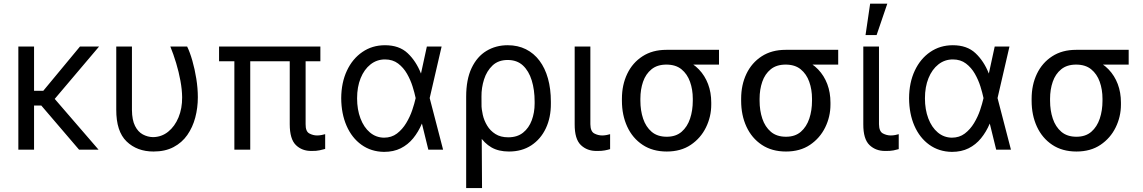

<svg xmlns="http://www.w3.org/2000/svg" viewBox="-20 -792 6051 1016"><path d="M160.2 -545.9V0H77.1V-545.9ZM504.4 -545.9 239.7 -233.4H127V-311.5H209L403.3 -545.9ZM398.4 0 195.3 -237.3 236.8 -306.6 501.5 0Z M595.2 -545.9H678.2V-210Q678.7 -156.7 694.6 -125.5Q710.4 -94.2 735.8 -80.6Q761.2 -66.9 789.6 -66.4Q835 -66.9 869.9 -95Q904.8 -123 924.6 -170.7Q944.3 -218.3 943.8 -277.3Q943.4 -317.9 934.8 -364.5Q926.3 -411.1 912.1 -458.3Q897.9 -505.4 881.3 -545.9H970.2Q984.9 -516.1 997.8 -471.2Q1010.7 -426.3 1018.8 -375.5Q1026.9 -324.7 1026.9 -277.3Q1026.9 -221.2 1013.2 -169.7Q999.5 -118.2 971.2 -77.6Q942.9 -37.1 898.4 -13.7Q854 9.8 792.5 9.8Q705.1 9.8 649.9 -43.5Q594.7 -96.7 595.2 -211.9Z M1675.3 -545.9V-467.8H1139.2V-545.9ZM1304.2 -545.9V0H1220.2V-545.9ZM1513.2 -545.9H1597.2V-134.8Q1596.7 -96.7 1616.7 -85.9Q1636.7 -75.2 1657.7 -75.2Q1669.9 -75.2 1682.1 -77.6Q1694.3 -80.1 1700.7 -82V-3.9Q1689.9 -1 1671.9 3.2Q1653.8 7.3 1628.4 6.8Q1578.1 7.3 1545.7 -24.4Q1513.2 -56.2 1513.2 -134.8Z M2012.2 11.7Q1943.8 10.7 1892.8 -25.9Q1841.8 -62.5 1814 -126.2Q1786.1 -189.9 1785.6 -272.5Q1786.1 -355 1815.7 -418Q1845.2 -481 1897.5 -516.8Q1949.7 -552.7 2017.1 -552.7Q2092.3 -552.7 2137 -510.7Q2181.6 -468.8 2207.5 -403.3H2240.7L2253.4 -274.4L2324.7 0H2246.6L2179.2 -274.4Q2173.8 -300.3 2163.1 -334.7Q2152.3 -369.1 2133.8 -401.6Q2115.2 -434.1 2086.7 -455.8Q2058.1 -477.5 2017.1 -477.5Q1974.1 -477.5 1940.7 -451.2Q1907.2 -424.8 1888.4 -378.4Q1869.6 -332 1869.6 -271.5Q1869.6 -212.4 1887.5 -165.3Q1905.3 -118.2 1937.5 -91.1Q1969.7 -64 2012.2 -63.5Q2051.8 -63.5 2080.6 -85.4Q2109.4 -107.4 2129.4 -140.6Q2149.4 -173.8 2161.4 -209.2Q2173.3 -244.6 2179.2 -271.5L2238.8 -545.9H2316.9L2253.4 -271.5L2240.7 -137.7H2212.4Q2193.8 -93.8 2166.3 -60.1Q2138.7 -26.4 2100.6 -7.3Q2062.5 11.7 2012.2 11.7Z M2446.8 203.1V-280.3Q2446.8 -371.6 2475.6 -432.1Q2504.4 -492.7 2554.2 -522.7Q2604 -552.7 2666.5 -552.7Q2720.2 -552.7 2762.7 -531.5Q2805.2 -510.3 2834.7 -470.9Q2864.3 -431.6 2879.6 -376.7Q2895 -321.8 2895 -253.9V-244.1Q2895.5 -170.4 2868.4 -113Q2841.3 -55.7 2791.5 -22.9Q2741.7 9.8 2673.3 9.8Q2618.2 9.8 2580.3 -12.2Q2542.5 -34.2 2516.8 -74.7Q2491.2 -115.2 2472.2 -170.9L2527.8 -240.2Q2527.8 -214.8 2534.7 -184.6Q2541.5 -154.3 2557.9 -127.2Q2574.2 -100.1 2601.6 -82.8Q2628.9 -65.4 2669.4 -65.4Q2717.3 -65.4 2748 -90.1Q2778.8 -114.7 2793.9 -155.5Q2809.1 -196.3 2809.1 -244.1V-253.9Q2809.1 -316.9 2793.7 -366.7Q2778.3 -416.5 2747.1 -445.6Q2715.8 -474.6 2666.5 -474.6Q2617.2 -474.6 2586.4 -445.6Q2555.7 -416.5 2541.5 -372.1Q2527.3 -327.6 2527.8 -281.2L2530.8 203.1Z M3021 -545.9H3104V-134.8Q3104.5 -96.7 3124.5 -85.9Q3144.5 -75.2 3166.5 -75.2Q3177.7 -75.2 3190.4 -77.6Q3203.1 -80.1 3208.5 -82V-2.9Q3197.8 0.5 3180.4 3.9Q3163.1 7.3 3137.2 6.8Q3086.9 7.3 3053.7 -24.4Q3020.5 -56.2 3021 -134.8Z M3271 -258.8V-269.5Q3271 -342.8 3299.1 -401.4Q3327.1 -460 3379.9 -494.1Q3432.6 -528.3 3506.3 -528.3Q3522 -526.9 3535.2 -517.6Q3548.3 -508.3 3564.2 -496.3Q3580.1 -484.4 3604 -474.6Q3647.5 -457 3678.7 -424.3Q3710 -391.6 3726.8 -347.2Q3743.7 -302.7 3743.7 -249V-238.3Q3743.7 -174.8 3715.8 -117.9Q3688 -61 3635.5 -25.6Q3583 9.8 3508.3 9.8Q3433.6 9.8 3380.4 -25.6Q3327.1 -61 3299.1 -121.8Q3271 -182.6 3271 -258.8ZM3368.7 -269.5V-258.8Q3368.7 -207.5 3383.1 -164.3Q3397.5 -121.1 3428.2 -94.7Q3459 -68.4 3508.3 -68.4Q3556.6 -68.4 3586.9 -94.7Q3617.2 -121.1 3631.6 -164.3Q3646 -207.5 3646 -258.8V-269.5Q3646 -318.4 3631.3 -359.4Q3616.7 -400.4 3586.2 -425.3Q3555.7 -450.2 3506.3 -450.2Q3458 -450.2 3427.5 -425.3Q3397 -400.4 3382.8 -359.4Q3368.7 -318.4 3368.7 -269.5ZM3784.7 -528.3V-450.2H3506.3V-528.3Z M3901.9 -258.8V-269.5Q3901.9 -342.8 3929.9 -401.4Q3958 -460 4010.7 -494.1Q4063.5 -528.3 4137.2 -528.3Q4152.8 -526.9 4166 -517.6Q4179.2 -508.3 4195.1 -496.3Q4210.9 -484.4 4234.9 -474.6Q4278.3 -457 4309.6 -424.3Q4340.8 -391.6 4357.7 -347.2Q4374.5 -302.7 4374.5 -249V-238.3Q4374.5 -174.8 4346.7 -117.9Q4318.8 -61 4266.4 -25.6Q4213.9 9.8 4139.2 9.8Q4064.5 9.8 4011.2 -25.6Q3958 -61 3929.9 -121.8Q3901.9 -182.6 3901.9 -258.8ZM3999.5 -269.5V-258.8Q3999.5 -207.5 4013.9 -164.3Q4028.3 -121.1 4059.1 -94.7Q4089.8 -68.4 4139.2 -68.4Q4187.5 -68.4 4217.8 -94.7Q4248 -121.1 4262.5 -164.3Q4276.9 -207.5 4276.9 -258.8V-269.5Q4276.9 -318.4 4262.2 -359.4Q4247.6 -400.4 4217 -425.3Q4186.5 -450.2 4137.2 -450.2Q4088.9 -450.2 4058.3 -425.3Q4027.8 -400.4 4013.7 -359.4Q3999.5 -318.4 3999.5 -269.5ZM4415.5 -528.3V-450.2H4137.2V-528.3Z M4548.3 -545.9H4631.3V-134.8Q4631.8 -96.7 4651.9 -85.9Q4671.9 -75.2 4693.8 -75.2Q4705.1 -75.2 4717.8 -77.6Q4730.5 -80.1 4735.8 -82V-2.9Q4725.1 0.5 4707.8 3.9Q4690.4 7.3 4664.6 6.8Q4614.3 7.3 4581.1 -24.4Q4547.9 -56.2 4548.3 -134.8ZM4560.1 -606.4 4584.5 -772.5H4675.3L4618.7 -606.4Z M5017.1 11.7Q4948.7 10.7 4897.7 -25.9Q4846.7 -62.5 4818.8 -126.2Q4791 -189.9 4790.5 -272.5Q4791 -355 4820.6 -418Q4850.1 -481 4902.3 -516.8Q4954.6 -552.7 5022 -552.7Q5097.2 -552.7 5141.8 -510.7Q5186.5 -468.8 5212.4 -403.3H5245.6L5258.3 -274.4L5329.6 0H5251.5L5184.1 -274.4Q5178.7 -300.3 5168 -334.7Q5157.2 -369.1 5138.7 -401.6Q5120.1 -434.1 5091.6 -455.8Q5063 -477.5 5022 -477.5Q4979 -477.5 4945.6 -451.2Q4912.1 -424.8 4893.3 -378.4Q4874.5 -332 4874.5 -271.5Q4874.5 -212.4 4892.3 -165.3Q4910.2 -118.2 4942.4 -91.1Q4974.6 -64 5017.1 -63.5Q5056.6 -63.5 5085.4 -85.4Q5114.3 -107.4 5134.3 -140.6Q5154.3 -173.8 5166.3 -209.2Q5178.2 -244.6 5184.1 -271.5L5243.7 -545.9H5321.8L5258.3 -271.5L5245.6 -137.7H5217.3Q5198.7 -93.8 5171.1 -60.1Q5143.6 -26.4 5105.5 -7.3Q5067.4 11.7 5017.1 11.7Z M5439 -258.8V-269.5Q5439 -342.8 5467 -401.4Q5495.1 -460 5547.9 -494.1Q5600.6 -528.3 5674.3 -528.3Q5689.9 -526.9 5703.1 -517.6Q5716.3 -508.3 5732.2 -496.3Q5748 -484.4 5772 -474.6Q5815.4 -457 5846.7 -424.3Q5877.9 -391.6 5894.8 -347.2Q5911.6 -302.7 5911.6 -249V-238.3Q5911.6 -174.8 5883.8 -117.9Q5856 -61 5803.5 -25.6Q5751 9.8 5676.3 9.8Q5601.6 9.8 5548.3 -25.6Q5495.1 -61 5467 -121.8Q5439 -182.6 5439 -258.8ZM5536.6 -269.5V-258.8Q5536.6 -207.5 5551 -164.3Q5565.4 -121.1 5596.2 -94.7Q5627 -68.4 5676.3 -68.4Q5724.6 -68.4 5754.9 -94.7Q5785.2 -121.1 5799.6 -164.3Q5814 -207.5 5814 -258.8V-269.5Q5814 -318.4 5799.3 -359.4Q5784.7 -400.4 5754.2 -425.3Q5723.6 -450.2 5674.3 -450.2Q5626 -450.2 5595.5 -425.3Q5564.9 -400.4 5550.8 -359.4Q5536.6 -318.4 5536.6 -269.5ZM5952.6 -528.3V-450.2H5674.3V-528.3Z"/></svg>

Font: Inter
Style: Regular
Weight: 400
Designer: Rasmus Andersson
Foundry: rsms
Version: Version 4.000;git-8c9346024